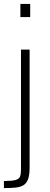

<svg xmlns="http://www.w3.org/2000/svg" viewBox="-23 -763 256 979"><path d="M81 -676V-743H131V-676ZM-3 196V160Q37 160 55.5 155Q74 150 79 137.5Q84 125 84 103V-510H128V91Q128 128 120.5 149.5Q113 171 97 181Q81 191 56.5 193.5Q32 196 -3 196Z"/></svg>

Font: Saira SemiCondensed ExtraLight
Style: Regular
Weight: 250
Width: 4
Designer: Hector Gatti with collaboration of the Omnibus-Type team
Foundry: Omnibus-Type
Version: Version 1.101